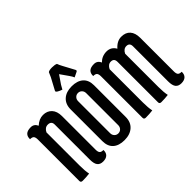

<svg xmlns="http://www.w3.org/2000/svg" viewBox="-119 -985 1296 1296"><g transform="rotate(-45 529.5 -337.0)"><path d="M119 -82Q119 -33 126 0Q96 4 61 4Q44 4 44 -11V-407Q44 -428 36.5 -437Q29 -446 8 -446Q7 -472 21.5 -486Q36 -500 68 -500Q100 -500 114 -469Q147 -500 185.5 -500Q224 -500 247.5 -475Q271 -450 271 -404V-83Q271 -62 278.5 -53Q286 -44 307 -44Q308 -18 293.5 -4Q279 10 251 10Q223 10 209.5 -7Q196 -24 196 -63V-398Q196 -431 162 -431Q134 -431 119 -400Z M344 -92V-394Q344 -444 375 -472Q406 -500 459 -500Q512 -500 541.5 -474Q571 -448 571 -398V-96Q571 -46 539.5 -18Q508 10 455 10Q402 10 373 -16Q344 -42 344 -92ZM419 -398V-92Q419 -75 430 -63.5Q441 -52 457.5 -52Q474 -52 485 -63.5Q496 -75 496 -92V-398Q496 -415 485 -426.5Q474 -438 457.5 -438Q441 -438 430 -426.5Q419 -415 419 -398ZM399 -528Q357 -543 357 -554Q357 -557 359 -560L403 -642L418 -676Q428 -684 455 -684Q482 -684 496 -677Q501 -662 512 -642L556 -560Q558 -557 558 -553Q558 -549 553 -546L516 -528Q511 -541 499 -558L457 -618L416 -558Z M722 -82Q722 -33 729 0Q699 4 664 4Q647 4 647 -11V-407Q647 -428 639.5 -437Q632 -446 611 -446Q610 -472 624.5 -486Q639 -500 671.5 -500Q704 -500 717 -469Q748 -500 791.5 -500Q835 -500 857 -461Q891 -500 932.5 -500Q974 -500 996 -475Q1018 -450 1018 -404V-83Q1018 -62 1025.5 -53Q1033 -44 1054 -44Q1055 -18 1040.5 -4Q1026 10 998 10Q970 10 956.5 -7Q943 -24 943 -63V-398Q943 -431 912 -431Q885 -431 870 -400V-82Q870 -33 877 0Q847 4 812 4Q795 4 795 -11V-398Q795 -431 764 -431Q737 -431 722 -400Z"/></g></svg>

Font: Medula One
Style: Regular
Weight: 400
Designer: Luciano Vergara
Foundry: Luciano Vergara
Version: Version 1.002